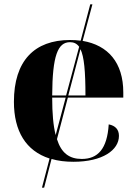

<svg xmlns="http://www.w3.org/2000/svg" viewBox="-20 -734 626 883"><path d="M173 129H183L217 -3C247 6 281 10 318 10C452 10 527 -44 527 -109C527 -138 511 -156 480 -162C473 -49 430 -3 356 -3C299 -3 262 -30 242 -94L292 -285H547V-309C547 -446 477 -526 360 -546L405 -714H395L351 -547C335 -549 319 -550 302 -550C138 -550 44 -454 44 -266C44 -131 99 -40 208 -5ZM220 -295C221 -479 246 -540 302 -540C319 -540 333 -534 344 -519L284 -295ZM373 -295H294L350 -508C367 -473 373 -406 373 -295ZM220 -285H282L236 -113C225 -156 220 -212 220 -285Z"/></svg>

Font: Noto Serif Display ExtraBold
Style: Regular
Weight: 800
Designer: Monotype Design Team
Foundry: Monotype Imaging Inc.
Version: Version 2.009